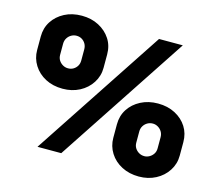

<svg xmlns="http://www.w3.org/2000/svg" viewBox="-103 -846 1137 991"><g transform="rotate(15 466.0 -350.0)"><path d="M218 -323Q166 -323 126 -344Q86 -365 63 -401.5Q40 -438 40 -482V-554Q40 -600 63 -635.5Q86 -671 126 -692Q166 -713 218 -713Q269 -713 309 -692Q349 -671 372 -635.5Q395 -600 395 -554V-482Q395 -438 371.5 -401.5Q348 -365 308 -344Q268 -323 218 -323ZM218 -432Q234 -432 246.5 -439.5Q259 -447 266.5 -459.5Q274 -472 274 -489V-548Q274 -565 266.5 -578Q259 -591 246.5 -598.5Q234 -606 218 -606Q203 -606 190 -598.5Q177 -591 169 -578Q161 -565 161 -548V-489Q161 -472 169 -459.5Q177 -447 190 -439.5Q203 -432 218 -432ZM715 13Q664 13 623.5 -8Q583 -29 560 -65.5Q537 -102 537 -146V-218Q537 -264 560 -299.5Q583 -335 623.5 -356Q664 -377 715 -377Q767 -377 807 -356Q847 -335 869.5 -299.5Q892 -264 892 -218V-146Q892 -102 868.5 -65.5Q845 -29 805 -8Q765 13 715 13ZM716 -96Q730 -96 743 -103.5Q756 -111 764 -123.5Q772 -136 772 -153V-212Q772 -229 764 -242Q756 -255 743 -262.5Q730 -270 716 -270Q700 -270 687 -262.5Q674 -255 666 -242Q658 -229 658 -212V-153Q658 -136 666 -123.5Q674 -111 687 -103.5Q700 -96 716 -96ZM171 0 633 -700H760L298 0Z"/></g></svg>

Font: MuseoModerno Thin ExtraBold
Style: Regular
Weight: 800
Version: Version 1.002